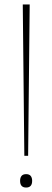

<svg xmlns="http://www.w3.org/2000/svg" viewBox="-20 -830 234 860"><path d="M113 -810 106 -132H89L82 -810ZM124 -20Q124 10 97 10Q70 10 70 -20Q70 -34 76.5 -42Q83 -50 97 -50Q111 -50 117.5 -42Q124 -34 124 -20Z"/></svg>

Font: TypoPRO Sinkin Sans
Style: 100 Thin
Weight: 100
Designer: Keith Bates
Foundry: K-Type
Version: Sinkin Sans (version 1.0)  by Keith Bates   •   © 2014   www